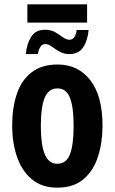

<svg xmlns="http://www.w3.org/2000/svg" viewBox="-20 -854 528 884"><path d="M106 -750V-834H381V-750ZM99 -605Q103 -652 123.5 -684.5Q144 -717 187 -717Q215 -717 234.5 -705.5Q254 -694 269.5 -682.5Q285 -671 300 -671Q327 -671 333 -716H388Q384 -669 363.5 -637Q343 -605 299 -605Q274 -605 254 -616.5Q234 -628 218.5 -639.5Q203 -651 189 -651Q175 -651 167 -640Q159 -629 154 -605ZM452 -275Q452 -199 431.5 -134Q411 -69 365 -29.5Q319 10 243 10Q172 10 126 -29Q80 -68 58 -133Q36 -198 36 -275Q36 -358 57.5 -421.5Q79 -485 125.5 -521Q172 -557 245 -557Q340 -557 396 -484.5Q452 -412 452 -275ZM168 -273Q168 -188 186 -144Q204 -100 244 -100Q285 -100 302 -143.5Q319 -187 319 -275Q319 -361 302 -404Q285 -447 244 -447Q204 -447 186 -404.5Q168 -362 168 -273Z"/></svg>

Font: Noto Sans ExtraCondensed
Style: Bold
Weight: 700
Width: 2
Designer: Monotype Design Team
Foundry: Monotype Imaging Inc.
Version: Version 2.013; ttfautohint (v1.8.4.7-5d5b)